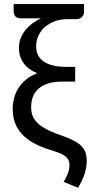

<svg xmlns="http://www.w3.org/2000/svg" viewBox="-20 -736 436 922"><path d="M383.5 -679Q383.5 -663 372.5 -653.5Q361.5 -644 348.5 -644H304.5Q270.5 -644 242.8 -633.8Q215 -623.5 195.2 -606Q175.5 -588.5 164.5 -564.5Q153.5 -540.5 153.5 -513Q153.5 -466 190.2 -440.5Q227 -415 297 -415H341V-344H275.5Q238 -344 210.5 -335Q183 -326 165 -310Q147 -294 138.2 -271.5Q129.5 -249 129.5 -221.5Q129.5 -193.5 139.5 -173Q149.5 -152.5 169.5 -136.8Q189.5 -121 218.8 -107.8Q248 -94.5 287 -81Q319.5 -69.5 340.8 -57.2Q362 -45 374.2 -31Q386.5 -17 391.5 -0.8Q396.5 15.5 396.5 34.5Q396.5 70.5 385.2 102.2Q374 134 355 165.5L285.5 137.5Q295.5 121.5 304.5 100.2Q313.5 79 313.5 57.5Q313.5 47 310.8 37.5Q308 28 299.8 19.8Q291.5 11.5 276.8 4Q262 -3.5 238.5 -10.5Q200 -21.5 164.2 -37.5Q128.5 -53.5 101 -77Q73.5 -100.5 57.2 -133.8Q41 -167 41 -213.5Q41 -237.5 47 -262.5Q53 -287.5 67 -310.5Q81 -333.5 103.5 -352.8Q126 -372 158.5 -384.5Q115 -402 93 -433.2Q71 -464.5 71 -507Q71 -531 79.2 -552.2Q87.5 -573.5 101.8 -591.2Q116 -609 135.2 -623.2Q154.5 -637.5 177 -648.5Q170 -648 162.5 -648Q155 -648 147 -648H82Q62.5 -648 54 -657.2Q45.5 -666.5 45.5 -682.5V-716.5H383.5Z"/></svg>

Font: Lato 2
Style: Regular
Weight: 400
Designer: Lukasz Dziedzic with Adam Twardoch and Botio Nikoltchev
Foundry: tyPoland Lukasz Dziedzic
Version: Version 2.015; 2015-08-06; http://www.latofonts.com/